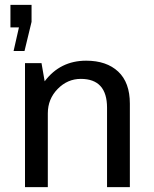

<svg xmlns="http://www.w3.org/2000/svg" viewBox="-20 -771 633 791"><path d="M36 -561 58 -658H23V-751H110V-681L81 -561ZM335 -521Q419 -521 467 -476Q515 -431 515 -344V0H421V-327Q421 -446 313 -446Q258 -446 217.5 -404.5Q177 -363 177 -304V0H83V-511H151L164 -436Q228 -521 335 -521Z"/></svg>

Font: Chivo
Style: Regular
Weight: 400
Designer: Hector Gatti
Foundry: Omnibus-Type
Version: Version 1.007;PS 001.007;hotconv 1.0.88;makeotf.lib2.5.64775